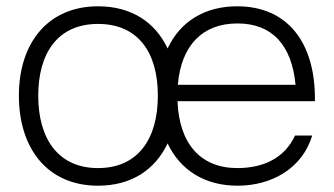

<svg xmlns="http://www.w3.org/2000/svg" viewBox="-20 -575 1061 610"><path d="M734.5 15C842.5 15 940 -39 972 -144.5H917.5C883.5 -72 816.5 -41 733.5 -41C617.5 -41 549 -118.5 544 -253.5H980.5C983 -443 891 -555 733.5 -555C630 -555 552.5 -506.5 512.5 -421C473.5 -504 398 -555 291.5 -555C134 -555 40 -440.5 40 -271C40 -103 131 15 291.5 15C397 15 473 -35.5 512.5 -119.5C552.5 -34.5 630.5 15 734.5 15ZM101.5 -271C101.5 -405 162.5 -499 291.5 -499C418 -499 481.5 -409.5 481.5 -271C481.5 -134.5 419 -41 291.5 -41C166.5 -41 101.5 -132 101.5 -271ZM545 -305.5C555.5 -430 622.5 -500.5 734.5 -500.5C844 -500.5 907 -432.5 919 -305.5Z"/></svg>

Font: Eudonet Light
Style: Regular
Weight: 300
Designer: Mikhail Sharanda
Foundry: Mikhail Sharanda
Version: Version 4.503;Glyphs 3.1.2 (3151)